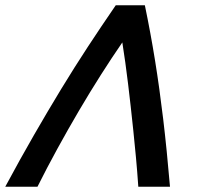

<svg xmlns="http://www.w3.org/2000/svg" viewBox="-60 -713 753 733"><path d="M-40 0Q17 -106 70 -198Q123 -290 173.5 -373Q224 -456 275.5 -534.5Q327 -613 382 -693H493Q515 -587 532 -481.5Q549 -376 563 -258.5Q577 -141 589 0H468Q464 -59 459 -112.5Q454 -166 449 -214Q444 -262 439 -306.5Q434 -351 429 -392.5Q424 -434 418.5 -473.5Q413 -513 407 -551Q367 -493 325 -427Q283 -361 241 -289.5Q199 -218 159 -145Q119 -72 83 0Z"/></svg>

Font: Ubuntu Sans SemiBold
Style: Italic
Weight: 600
Italic angle: -13.5°
Designer: Dalton Maag Ltd
Foundry: Dalton Maag Ltd
Version: Version 1.006